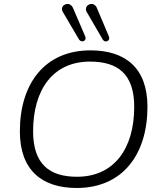

<svg xmlns="http://www.w3.org/2000/svg" viewBox="-20 -929 799 957"><path d="M362 8C591 8 715 -159 715 -397C715 -591 604 -678 431 -678C203 -678 79 -512 79 -274C79 -80 190 8 362 8ZM364 -48C227 -48 145 -110 145 -275C145 -483 245 -622 428 -622C567 -622 649 -561 649 -396C649 -189 549 -48 364 -48ZM413 -868 492 -732C504 -712 532 -726 523 -747L463 -889C447 -929 392 -903 413 -868ZM294 -868 374 -732C387 -713 414 -726 405 -747L344 -889C327 -929 272 -903 294 -868Z"/></svg>

Font: SN Pro Light
Style: Italic
Weight: 300
Italic angle: -8.99998°
Designer: Tobias Whetton
Foundry: Supernotes
Version: Version 1.001;Glyphs 3.2 (3249)